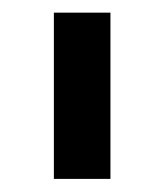

<svg xmlns="http://www.w3.org/2000/svg" viewBox="-20 -747 257 299"><path d="M152 -468.4H63.9V-727.3H152Z"/></svg>

Font: Cannonade Med
Style: Regular
Weight: 500
Designer: Rasmus Andersson
Foundry: rsms
Version: Version 3.012;git-f93a4a705